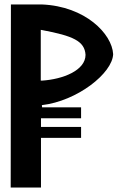

<svg xmlns="http://www.w3.org/2000/svg" viewBox="-20 -847 552 862"><path d="M28 -5H164V-228H344V-277H164V-316H344V-365H169L168 -375C326 -393 485 -518 488 -604C483 -695 363 -819 168 -827H29ZM163 -485V-713L169 -712C307 -686 360 -663 364 -601C364 -531 263 -491 168 -485Z"/></svg>

Font: Ny Stormning
Style: Fi
Weight: 300
Designer: Robert Jablonski, Mew Too
Foundry: Cannot Into Space Fonts
Version: Version 0.90